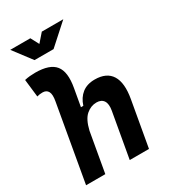

<svg xmlns="http://www.w3.org/2000/svg" viewBox="-223 -1049 1031 1160"><g transform="rotate(-30 293.0 -469.0)"><path d="M331.5 0 386.7 -312.5Q394.5 -356.4 379.6 -379.2Q364.7 -401.9 330.6 -401.9Q291.5 -401.9 258.8 -373.8Q226.1 -345.7 209.5 -274.9L161.1 0H26.9L120.1 -530.8Q128.4 -575.7 117.4 -596.4Q106.4 -617.2 78.6 -617.2Q57.6 -617.2 40 -611.8L25.9 -734.9Q44.4 -739.3 63 -741Q81.5 -742.7 100.1 -742.7Q201.2 -742.7 238.5 -695.8Q275.9 -648.9 257.3 -545.4L235.8 -423.8H252.4Q268.1 -473.1 302.7 -500.2Q337.4 -527.3 390.6 -527.3Q473.1 -527.3 506.6 -473.6Q540 -419.9 521.5 -315.4L465.8 0ZM135.3 -810.5 39.1 -937.5H179.2L209.5 -880.4L259.3 -937.5H409.2L268.1 -810.5Z"/></g></svg>

Font: Cascadia Code PL
Style: Bold Italic
Weight: 700
Italic angle: -10°
Monospace: yes
Designer: Aaron Bell
Foundry: Saja Typeworks
Version: Version 2404.023; ttfautohint (v1.8.4)